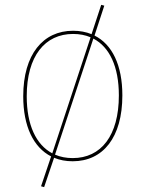

<svg xmlns="http://www.w3.org/2000/svg" viewBox="-20 -655 600 791"><path d="M369.4 -508.6 409.7 -631.7 397 -635.1 357.2 -514.2C334.4 -523.5 308.9 -528.3 281 -528.3C157.4 -528.3 75.7 -431 75.7 -258.4C75.7 -134.9 117.7 -47.8 190.6 -10.6L149.1 112.4L161.8 115.9L202.8 -5C225.7 4.5 251.3 9.4 279.4 9.4C404.6 9.4 484.1 -89 484.1 -262C484.1 -387.2 441.7 -472.4 369.4 -508.6ZM90.1 -258.4C90.1 -424.7 165.7 -515.1 281 -515.1C307.5 -515.1 331.6 -510.5 353.2 -501.4L195.4 -23.3C128.5 -58.6 90.1 -140.5 90.1 -258.4ZM279.4 -3.7C252.7 -3.7 228.4 -8.5 206.7 -17.9L364.6 -496C431.2 -461.3 469.7 -380.5 469.7 -262C469.7 -96.1 396.3 -3.7 279.4 -3.7Z"/></svg>

Font: Fira Sans Hair
Style: Regular
Weight: 100
Designer: bBox Type GmbH & Carrois Corporate GbR & Edenspiekermann AG
Foundry: bBox Type GmbH & Carrois Corporate GbR & Edenspiekermann AG
Version: Version 4.300;PS 004.300;hotconv 1.0.88;makeotf.lib2.5.64775